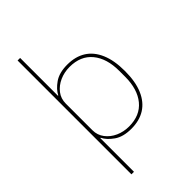

<svg xmlns="http://www.w3.org/2000/svg" viewBox="-278 -830 1121 1121"><g transform="rotate(-45 282.5 -270.0)"><path d="M105 200V-740H126V-428H129Q145 -461 185.5 -489.5Q226 -518 293 -518Q360 -518 407 -488.5Q454 -459 479.5 -400Q505 -341 505 -253Q505 -165 479.5 -106Q454 -47 407 -17.5Q360 12 293 12Q226 12 185.5 -16.5Q145 -45 129 -78H126V200ZM293 -7Q384 -7 433 -66.5Q482 -126 482 -229V-277Q482 -380 433 -439.5Q384 -499 293 -499Q249 -499 211 -482Q173 -465 149.5 -434.5Q126 -404 126 -363V-143Q126 -103 149.5 -72Q173 -41 211 -24Q249 -7 293 -7Z"/></g></svg>

Font: IBM Plex Sans Thin
Style: Regular
Weight: 250
Designer: Mike Abbink, Paul van der Laan, Pieter van Rosmalen
Foundry: Bold Monday
Version: Version 3.201